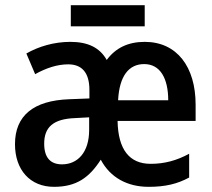

<svg xmlns="http://www.w3.org/2000/svg" viewBox="-20 -713 820 743"><path d="M540 -693H254V-611H540ZM540 -551C475 -551 427 -527 393 -481C366 -529 320 -551 252 -551C189 -551 129 -533 82 -506L116 -426C159 -450 202 -464 244 -464C296 -464 326 -433 326 -365V-332L248 -329C110 -324 38 -266 38 -155C38 -56 96 10 189 10C275 10 325 -25 370 -95C407 -25 474 10 555 10C619 10 666 -1 712 -26V-118C664 -92 617 -79 563 -79C481 -79 437 -134 435 -245H737V-308C737 -454 665 -551 540 -551ZM538 -465C601 -465 631 -408 631 -325H437C442 -420 479 -465 538 -465ZM325 -259V-210C325 -124 281 -77 220 -77C177 -77 151 -101 151 -157C151 -219 184 -253 271 -256Z"/></svg>

Font: Noto Sans UI SemiCondensed Medium
Style: Regular
Weight: 500
Width: 4
Designer: Monotype Design Team
Foundry: Monotype Imaging Inc.
Version: Version 1.901